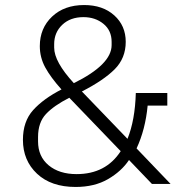

<svg xmlns="http://www.w3.org/2000/svg" viewBox="-20 -730 727 762"><path d="M583 0 492 -95Q462 -50 408.5 -19Q355 12 280 12Q183 12 127 -40.5Q71 -93 71 -175Q71 -248 111.5 -293Q152 -338 224 -375Q181 -423 159.5 -462.5Q138 -502 138 -547Q138 -618 186.5 -664Q235 -710 314 -710Q388 -710 433.5 -669Q479 -628 479 -564Q479 -499 435 -455Q391 -411 305 -367L486 -179Q516 -253 519 -361H644V-311H566Q557 -216 522 -141L657 0ZM311 -662Q259 -662 227 -631.5Q195 -601 195 -555V-541Q195 -485 273 -400Q423 -474 423 -551V-564Q423 -609 390.5 -635.5Q358 -662 311 -662ZM131 -169Q131 -109 173 -74Q215 -39 284 -39Q400 -39 459 -130L255 -342Q194 -311 162.5 -277.5Q131 -244 131 -186Z"/></svg>

Font: IBM Plex Sans Light
Style: Regular
Weight: 300
Designer: Mike Abbink, Paul van der Laan, Pieter van Rosmalen
Foundry: Bold Monday
Version: Version 3.0